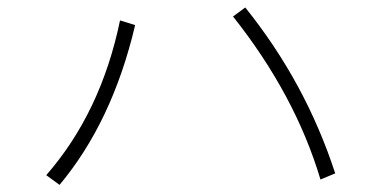

<svg xmlns="http://www.w3.org/2000/svg" viewBox="-20 -573 1040 521"><path d="M105.5 -97.7Q253.9 -267.6 305.7 -517.6L346.7 -504.9Q285.2 -243.2 141.6 -71.3ZM612.3 -528.3 645.5 -552.7Q809.6 -348.6 889.6 -102.5L849.6 -85.9Q781.2 -315.4 612.3 -528.3Z"/></svg>

Font: Gothic A1 ExtraLight
Style: Regular
Weight: 275
Designer: HanYang I&C Co.,Ltd.
Foundry: HanYang I&C Co.,Ltd.
Version: Version 2.50